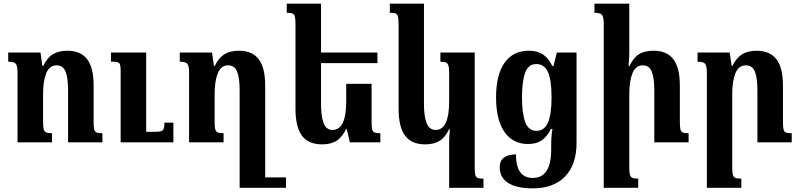

<svg xmlns="http://www.w3.org/2000/svg" viewBox="-20 -780 4382 1052"><path d="M541 0H353V-285Q353 -354 339 -388Q325 -422 290 -422Q251 -422 233.5 -379Q216 -336 216 -265V-111Q216 -84 219.5 -71.5Q223 -59 233 -54.5Q243 -50 265 -50V0H76V-382Q76 -420 66 -431Q56 -442 25 -442V-492H202L212 -419H217Q238 -463 269 -482.5Q300 -502 350 -502Q422 -502 457.5 -455.5Q493 -409 493 -311V-114Q493 -84 496 -71.5Q499 -59 508.5 -54.5Q518 -50 541 -50ZM930 0H641V-394Q641 -425 633.5 -433.5Q626 -442 600 -442H588V-492H781V-58H834Q864 -58 872.5 -67Q881 -76 881 -108H930Z M1547 192V249H1329H1293V-285Q1293 -354 1279 -388Q1265 -422 1230 -422Q1191 -422 1173.5 -379Q1156 -336 1156 -265V-111Q1156 -83 1159.5 -71Q1163 -59 1173 -54.5Q1183 -50 1205 -50V0H1016V-382Q1016 -420 1006 -431Q996 -442 965 -442V-492H1142L1152 -419H1157Q1178 -463 1209 -482.5Q1240 -502 1290 -502Q1362 -502 1397.5 -455.5Q1433 -409 1433 -311V192Z M2064 -50V0H1897L1880 -72H1876Q1854 -27 1823 -8Q1792 11 1745 11Q1670 11 1634.5 -36.5Q1599 -84 1599 -185V-645Q1599 -675 1596 -688Q1593 -701 1583.5 -705.5Q1574 -710 1551 -710V-760H1739V-492H2048V-434H1739V-211Q1739 -141 1753.5 -104.5Q1768 -68 1802 -68Q1877 -68 1877 -225V-321H2016V-110Q2016 -82 2019.5 -70Q2023 -58 2032.5 -54Q2042 -50 2064 -50Z M2441 -5Q2441 -28 2445 -72H2441Q2419 -27 2388 -8Q2357 11 2310 11Q2235 11 2199.5 -36.5Q2164 -84 2164 -185V-645Q2164 -675 2161 -688Q2158 -701 2148.5 -705.5Q2139 -710 2116 -710V-760H2303V-211Q2303 -141 2318 -104.5Q2333 -68 2367 -68Q2441 -68 2441 -225V-381Q2441 -408 2437 -420.5Q2433 -433 2423.5 -437.5Q2414 -442 2393 -442V-492H2581V140Q2581 167 2584.5 179Q2588 191 2597.5 195Q2607 199 2629 199V249H2441Z M2718 135Q2718 102 2740.5 84Q2763 66 2807 66Q2807 195 2899 195Q3000 195 3000 40V20Q3000 -37 3007 -74H2999Q2976 -29 2947 -10Q2918 9 2873 9Q2790 9 2744 -57Q2698 -123 2698 -247Q2698 -370 2744.5 -436Q2791 -502 2878 -502Q2924 -502 2954.5 -482Q2985 -462 3006 -419H3013L3031 -492H3139V3Q3139 122 3076 187Q3013 252 2899 252Q2811 252 2764.5 222.5Q2718 193 2718 135ZM3002 -246Q3002 -343 2982 -386Q2962 -429 2918 -429Q2874 -429 2857 -380.5Q2840 -332 2840 -246Q2840 -161 2857.5 -112Q2875 -63 2919 -63Q2962 -63 2982 -107.5Q3002 -152 3002 -246Z M3753 0H3565V-285Q3565 -354 3551 -388Q3537 -422 3502 -422Q3463 -422 3445.5 -379Q3428 -336 3428 -265V138Q3428 166 3431.5 178Q3435 190 3445 194.5Q3455 199 3477 199V249H3288V-650Q3288 -688 3278 -699Q3268 -710 3237 -710V-760H3428V-493Q3428 -468 3424 -418H3429Q3450 -463 3480.5 -482.5Q3511 -502 3562 -502Q3634 -502 3669.5 -455.5Q3705 -409 3705 -311V-114Q3705 -84 3708 -71.5Q3711 -59 3720.5 -54.5Q3730 -50 3753 -50Z M4318 0H4130V-285Q4130 -354 4116 -388Q4102 -422 4067 -422Q4027 -422 4009.5 -379Q3992 -336 3992 -265V138Q3992 166 3995.5 178Q3999 190 4009 194.5Q4019 199 4042 199V249H3853V-382Q3853 -420 3843 -431Q3833 -442 3802 -442V-492H3978L3989 -419H3993Q4015 -463 4046 -482.5Q4077 -502 4127 -502Q4198 -502 4234 -455.5Q4270 -409 4270 -311V-114Q4270 -84 4273 -71.5Q4276 -59 4285.5 -54.5Q4295 -50 4318 -50Z"/></svg>

Font: Noto Serif Armenian SmBd Narrow
Style: Regular
Weight: 600
Width: 4
Designer: Monotype Design team
Foundry: Monotype Imaging Inc.
Version: Version 1.000